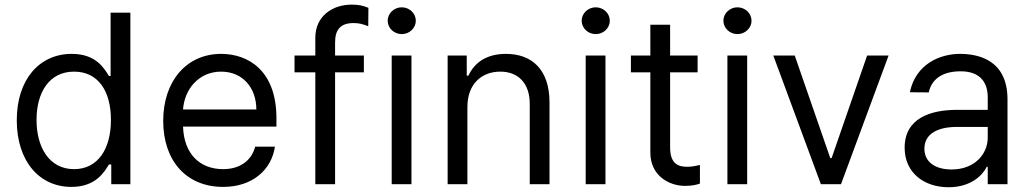

<svg xmlns="http://www.w3.org/2000/svg" viewBox="-20 -781 4368 814"><path d="M282.7 11.4C387.8 11.4 423.3 -54 441.8 -83.8H451.7V0H532.7V-727.3H448.9V-458.8H441.8C423.3 -487.2 390.6 -552.6 284.1 -552.6C146.3 -552.6 51.1 -443.2 51.1 -271.3C51.1 -98 146.3 11.4 282.7 11.4ZM134.9 -272.7C134.9 -387.8 187.5 -477.3 294 -477.3C396.3 -477.3 450.3 -394.9 450.3 -272.7C450.3 -149.1 394.9 -63.9 294 -63.9C188.9 -63.9 134.9 -156.2 134.9 -272.7Z M926.1 11.4C1051.8 11.4 1131.4 -62.5 1145.6 -159.1H1061.8C1046.2 -99.4 996.4 -63.9 926.1 -63.9C827.8 -63.9 759.9 -127.5 756 -244.3H1152V-279.8C1152 -483 1031.2 -552.6 917.6 -552.6C769.9 -552.6 671.9 -436.1 671.9 -268.5C671.9 -100.9 768.5 11.4 926.1 11.4ZM756 -316.8C761.7 -401.6 821.7 -477.3 917.6 -477.3C1008.5 -477.3 1066.8 -409.1 1066.8 -316.8Z M1522.7 -545.5H1400.6V-600.9C1400.6 -654.8 1423.3 -683.2 1478.7 -683.2C1502.8 -683.2 1517.8 -679 1541.2 -669.7L1541.9 -747.9C1517.8 -757.8 1500 -761.4 1470.2 -761.4C1392 -761.4 1316.8 -714.5 1316.8 -620.7V-545.5H1228.7V-474.4H1316.8V0H1400.6V-474.4H1522.7Z M1640.6 0H1724.4V-545.5H1640.6ZM1623.6 -693.2C1623.6 -661.9 1650.6 -636.4 1683.2 -636.4C1715.9 -636.4 1742.9 -661.9 1742.9 -693.2C1742.9 -724.4 1715.9 -750 1683.2 -750C1650.6 -750 1623.6 -724.4 1623.6 -693.2Z M1961.6 -328.1C1961.6 -423.3 2020.6 -477.3 2100.9 -477.3C2178.6 -477.3 2225.9 -426.5 2225.9 -340.9V0H2309.7V-346.6C2309.7 -485.8 2235.4 -552.6 2125 -552.6C2042.6 -552.6 1991.5 -515.6 1965.9 -460.2H1958.8V-545.5H1877.8V0H1961.6Z M2463.1 0H2546.9V-545.5H2463.1ZM2446 -693.2C2446 -661.9 2473 -636.4 2505.7 -636.4C2538.4 -636.4 2565.3 -661.9 2565.3 -693.2C2565.3 -724.4 2538.4 -750 2505.7 -750C2473 -750 2446 -724.4 2446 -693.2Z M2937.5 -545.5H2821V-676.1H2737.2V-545.5H2654.8V-474.4H2737.2V-133.5C2737.2 -38.4 2813.9 7.1 2884.9 7.1C2916.2 7.1 2936.1 1.4 2947.4 -2.8V-81.7C2929.7 -77.4 2911.9 -73.9 2893.5 -73.9C2856.5 -73.9 2821 -85.2 2821 -156.2V-474.4H2937.5Z M3063.9 0H3147.7V-545.5H3063.9ZM3046.9 -693.2C3046.9 -661.9 3073.9 -636.4 3106.5 -636.4C3139.2 -636.4 3166.2 -661.9 3166.2 -693.2C3166.2 -724.4 3139.2 -750 3106.5 -750C3073.9 -750 3046.9 -724.4 3046.9 -693.2Z M3747.2 -545.5H3656.2L3505.7 -110.8H3500L3349.4 -545.5H3258.5L3460.2 0H3545.5Z M4001.4 12.8C4096.6 12.8 4146.3 -38.4 4163.4 -73.9H4167.6V0H4251.4V-359.4C4251.4 -532.7 4119.3 -552.6 4049.7 -552.6C3967.3 -552.6 3862.9 -511.4 3837.4 -389.9L3917.6 -389.2C3929 -443.2 3972.7 -478.7 4052.6 -478.7C4129.6 -478.7 4167.6 -437.9 4167.6 -367.9V-315.3H4037.6C3924.7 -315.3 3815.3 -279.8 3815.3 -154.8C3815.3 -48.3 3897.7 12.8 4001.4 12.8ZM3899.1 -150.6C3899.1 -214.5 3956.7 -242.9 4036.9 -242.9H4167.6V-197.4C4167.6 -129.3 4113.6 -62.5 4014.2 -62.5C3947.4 -62.5 3899.1 -92.3 3899.1 -150.6Z"/></svg>

Font: Margiela Sans
Style: Regular
Weight: 400
Designer: Stefan Endress, Andreas Faust
Version: Version 1.100;FEAKit 1.0